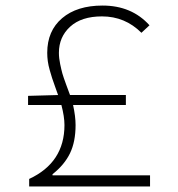

<svg xmlns="http://www.w3.org/2000/svg" viewBox="-20 -671 640 691"><path d="M85 0V-27Q212 -86 212 -221Q212 -251 201 -293H81V-326L189 -329Q186 -338 178.5 -358.5Q171 -379 167.5 -390Q164 -401 159 -418.5Q154 -436 152 -451Q150 -466 150 -481Q150 -560 203.5 -605.5Q257 -651 349 -651Q454 -651 518 -580L489 -553Q430 -612 347 -612Q273 -612 232.5 -575Q192 -538 192 -481Q192 -462 196.5 -440.5Q201 -419 204.5 -406.5Q208 -394 218.5 -365.5Q229 -337 232 -329H433V-293H243Q252 -252 252 -221Q252 -161 232 -119.5Q212 -78 169 -44V-40H520V0Z"/></svg>

Font: TypoPRO Source Code Pro
Style: Regular
Weight: 300
Monospace: yes
Designer: Paul D. Hunt, Teo Tuominen
Foundry: Adobe Systems Incorporated
Version: Version 2.010;PS 1.0;hotconv 1.0.84;makeotf.lib2.5.63406